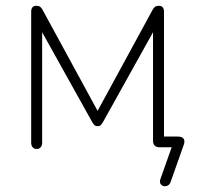

<svg xmlns="http://www.w3.org/2000/svg" viewBox="-20 -510 696 665"><path d="M536 109 581 -18 594 0H531Q521 0 515.5 -6Q510 -12 510 -22V-436H531L336 -86Q331 -78 327.5 -75.5Q324 -73 318 -73Q312 -73 308.5 -75.5Q305 -78 300 -86L105 -436H126V-16Q126 -6 121 0Q116 6 107 6Q98 6 93 0Q88 -6 88 -16V-469Q88 -490 106 -490Q114 -490 119 -486.5Q124 -483 128 -475L318 -126L508 -475Q512 -483 517 -486.5Q522 -490 530 -490Q548 -490 548 -469V-18L529 -37H596Q610 -37 615.5 -30Q621 -23 617 -10L571 120Q567 132 556 134.5Q545 137 538 129.5Q531 122 536 109Z"/></svg>

Font: SN Pro Thin
Style: Regular
Weight: 200
Designer: Tobias Whetton
Foundry: Supernotes
Version: Version 1.003;Glyphs 3.3 (3324)